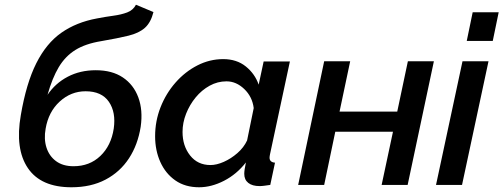

<svg xmlns="http://www.w3.org/2000/svg" viewBox="-20 -782 2129 812"><path d="M282 10Q153 10 98 -71Q43 -152 68 -295Q91 -430 133.5 -514.5Q176 -599 239.5 -643.5Q303 -688 390 -704Q426 -711 459.5 -715.5Q493 -720 518 -729.5Q543 -739 555 -762L629 -731Q618 -687 593 -664.5Q568 -642 523 -631Q478 -620 408 -608Q341 -597 298.5 -570.5Q256 -544 228.5 -498Q201 -452 181 -381Q214 -430 266.5 -457.5Q319 -485 385 -485Q454 -485 499.5 -454.5Q545 -424 565 -370Q585 -316 575 -246Q563 -170 525.5 -112.5Q488 -55 426.5 -22.5Q365 10 282 10ZM291 -79Q359 -79 404.5 -122.5Q450 -166 461 -238Q471 -307 440.5 -351.5Q410 -396 342 -396Q280 -396 232.5 -352.5Q185 -309 173 -238Q165 -194 176.5 -158Q188 -122 217 -100.5Q246 -79 291 -79Z M822 10Q763 10 721.5 -19Q680 -48 658 -97Q636 -146 636 -206Q636 -270 659 -328.5Q682 -387 722.5 -433Q763 -479 815 -505.5Q867 -532 924 -532Q981 -532 1019.5 -501Q1058 -470 1074 -424L1095 -522H1206L1122 -130Q1121 -125 1120.5 -121.5Q1120 -118 1120 -115Q1120 -96 1143 -94L1123 0Q1109 2 1098 3.5Q1087 5 1078 5Q1047 5 1030 -8.5Q1013 -22 1013 -47Q1013 -62 1020 -95Q981 -45 927.5 -17.5Q874 10 822 10ZM870 -84Q896 -84 926.5 -97.5Q957 -111 984 -134.5Q1011 -158 1025 -188L1053 -325Q1047 -373 1013 -405.5Q979 -438 938 -438Q900 -438 866.5 -419.5Q833 -401 807.5 -370Q782 -339 767 -301Q752 -263 752 -224Q752 -165 784 -124.5Q816 -84 870 -84Z M1241 0 1351 -523H1461L1416 -310H1660L1705 -523H1815L1704 0H1594L1642 -225H1398L1351 0Z M1979 -730H2089L2064 -609H1954ZM1936 -523H2046L1934 0H1824Z"/></svg>

Font: Raleway SemiBold
Style: Italic
Weight: 600
Italic angle: -12°
Designer: Matt McInerney, Pablo Impallari, Rodrigo Fuenzalida
Foundry: Matt McInerney, Pablo Impallari, Rodrigo Fuenzalida
Version: Version 4.026